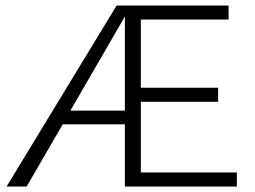

<svg xmlns="http://www.w3.org/2000/svg" viewBox="-20 -678 928 698"><path d="M841 -51V0H434V-226H208L77 0H4L404 -658H811V-607H492V-359H773V-308H492V-51ZM434 -276V-618L236 -276Z"/></svg>

Font: Isabella Sans
Style: Regular
Weight: 400
Designer: Original fonts by Christian Thalmann (Catharsis Fonts), Modifications by Cristiano Sobral
Version: Version 0.002;July 12, 2020;FontCreator 13.0.0.2655 64-bit; 